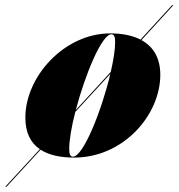

<svg xmlns="http://www.w3.org/2000/svg" viewBox="-78 -599 690 742"><path d="M208.5 10C399.5 10 541.5 -155 541.5 -310C541.5 -375 514.5 -419 468.5 -444L592 -579H587L465 -446C433.5 -462 394 -470 348 -470C172 -470 20 -304.5 20 -144.5C20 -86.5 40 -47 76 -22.5L-58 123H-53L79 -20.5C111 0.5 155 10 208.5 10ZM352.5 -466.5C363.5 -466.5 367 -455.5 367 -436.5C367 -407.5 360.5 -366.5 350 -321L215 -174C250.5 -309.5 315 -466.5 352.5 -466.5ZM204 6.5C193 6.5 189.5 -4.5 189.5 -23.5C189.5 -58 198.5 -110 213 -166.5L348.5 -313.5C315 -172.5 244 6.5 204 6.5Z"/></svg>

Font: Bodoni* 48pt Fatface
Style: Italic
Weight: 900
Italic angle: -13°
Version: Version 2.3